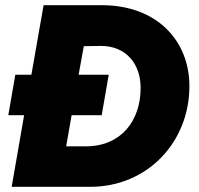

<svg xmlns="http://www.w3.org/2000/svg" viewBox="-20 -720 767 740"><path d="M12 -276H73L25 0H328C548 0 710 -172 710 -388C710 -563 585 -700 372 -700H148L101 -432H39ZM235 -156 256 -276H372L399 -432H283L303 -542L369 -543C465 -543 522 -475 522 -381C522 -255 447 -156 311 -156Z"/></svg>

Font: Fixel Display ExtraBold
Style: Italic
Weight: 800
Italic angle: -10°
Designer: AlfaBravo + MacPaw
Foundry: Kyrylo Tkachov, Marchela Mozhyna, Serhii Makarenko, Maria Weinstein, Zakhar Kryvoshyya
Version: Version 1.210;Glyphs 3.2 (3217)